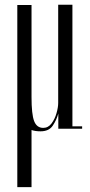

<svg xmlns="http://www.w3.org/2000/svg" viewBox="-20 -543 378 810"><path d="M151 11Q129 11 113 5.5V246.5H53V-522H113V-133.5Q113 -61 124 -32.2Q135 -3.5 162.5 -3.5Q183.5 -3.5 197.5 -22.2Q211.5 -41 218.5 -65.8Q225.5 -90.5 225.5 -108.5V-523H285.5V-10H326.5V0H226V-64Q218.5 -36.5 202.5 -12.8Q186.5 11 151 11Z"/></svg>

Font: Imbue 100pt Light
Style: Regular
Weight: 300
Designer: Tyler Finck
Foundry: Etcetera Type Company
Version: Version 1.102; ttfautohint (v1.8.3)